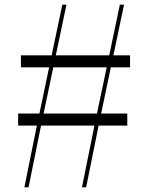

<svg xmlns="http://www.w3.org/2000/svg" viewBox="-20 -844 626 811"><path d="M153.3 -313.5 100.6 -52.7H83L135.7 -313.5H56.6V-364.3H146.5L187.5 -559.6H68.4V-610.4H198.2L243.2 -824.2H260.7L215.8 -610.4H441.4L486.3 -824.2H503.9L459 -610.4H529.3V-559.6H448.2L407.2 -364.3H517.6V-313.5H396.5L343.8 -52.7H326.2L378.9 -313.5ZM205.1 -559.6 164.1 -364.3H389.6L430.7 -559.6Z"/></svg>

Font: BabelStone Tangut Wenhai
Style: Regular
Weight: 400
Designer: Andrew West
Foundry: BabelStone
Version: Version 1.002 May 21, 2016